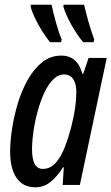

<svg xmlns="http://www.w3.org/2000/svg" viewBox="-20 -785 473 815"><path d="M130 10Q78 10 50.5 -29.5Q23 -69 23 -142Q23 -186 31.5 -240.5Q40 -295 56.5 -349Q73 -403 99 -448.5Q125 -494 160 -521.5Q195 -549 240 -549Q309 -549 330 -471H333L356 -539H433L319 0H246L251 -75H248Q222 -35 194 -12.5Q166 10 130 10ZM162 -68Q194 -68 217 -94.5Q240 -121 255.5 -161.5Q271 -202 282 -244Q294 -292 299 -327.5Q304 -363 304 -394Q304 -430 290.5 -449.5Q277 -469 252 -469Q227 -469 205.5 -447.5Q184 -426 167.5 -390Q151 -354 139.5 -311.5Q128 -269 122 -227Q116 -185 116 -151Q116 -68 162 -68ZM333 -606Q306 -638 282 -681.5Q258 -725 249 -757L250 -765H337Q345 -730 355.5 -693Q366 -656 380 -617L377 -606ZM192 -606Q176 -626 159 -653Q142 -680 128.5 -708Q115 -736 110 -757L111 -765H199Q206 -731 217.5 -689.5Q229 -648 242 -617L239 -606Z"/></svg>

Font: Noto Sans ExtraCondensed Medium
Style: Italic
Weight: 500
Width: 2
Italic angle: -12°
Designer: Monotype Design Team
Foundry: Monotype Imaging Inc.
Version: Version 2.013; ttfautohint (v1.8.4.7-5d5b)